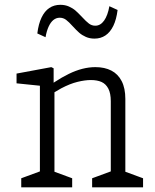

<svg xmlns="http://www.w3.org/2000/svg" viewBox="-20 -798 660 818"><path d="M372.5 -38.5 463.5 -72 452 -45V-367Q452 -400.5 441.5 -420.5Q431 -440.5 412.5 -448.8Q394 -457 367 -457Q342 -457 310.2 -449.2Q278.5 -441.5 240.5 -421.5Q211.5 -406 180.5 -383.5L185.5 -429.5Q194.5 -436 199 -439Q203.5 -442 212 -448Q244 -469 273.2 -483.2Q302.5 -497.5 330.8 -504.8Q359 -512 386.5 -512Q426 -512 454.5 -497.2Q483 -482.5 498.5 -452.2Q514 -422 514 -376.5V-40L498.5 -72L589.5 -38.5V0H372.5ZM70.5 -38.5 161.5 -72 150 -45V-457.5L172 -430.5L50.5 -443V-484.5L198.5 -512L208.5 -507V-426.5L212 -419.5V-40L196.5 -72L287.5 -38.5V0H70.5ZM290.5 -685.5Q273.5 -704.5 261.5 -713.5Q249.5 -722.5 234.5 -722.5Q219.5 -722.5 207.5 -712.8Q195.5 -703 187 -684.2Q178.5 -665.5 174 -639.5L139 -655.5Q144 -696 157 -723.2Q170 -750.5 190.2 -764Q210.5 -777.5 237 -777.5Q257.5 -777.5 273.8 -770.2Q290 -763 301.8 -752.8Q313.5 -742.5 329.5 -725.5Q347 -706.5 359 -697.5Q371 -688.5 386 -688.5Q408 -688.5 423.5 -710.2Q439 -732 446 -771.5L481 -755.5Q476 -715 462.8 -687.8Q449.5 -660.5 429.2 -647Q409 -633.5 382.5 -633.5Q362 -633.5 345.8 -640.8Q329.5 -648 317.5 -658.5Q305.5 -669 290.5 -685.5Z"/></svg>

Font: Monaspace Xenon Var ExtraLight
Style: Regular
Weight: 200
Designer: Riley Cran and the Lettermatic Team
Version: Version 1.200 (Monaspace Xenon Var)